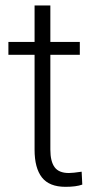

<svg xmlns="http://www.w3.org/2000/svg" viewBox="-20 -684 361 713"><path d="M167 -663.6V-528.3H276.4V-480.5H167V-128.4Q167 -84.5 182.9 -63Q198.7 -41.5 235.8 -41.5Q250.5 -41.5 283.2 -46.4L285.6 1.5Q262.7 9.8 223.1 9.8Q163.1 9.8 135.7 -25.1Q108.4 -60.1 108.4 -127.9V-480.5H11.2V-528.3H108.4V-663.6Z"/></svg>

Font: Vazir Thin UI
Style: Thin-UI
Weight: 100
Designer: Saber Rastikerdar
Foundry: Saber Rastikerdar
Version: Version 30.0.0